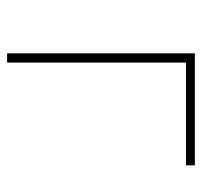

<svg xmlns="http://www.w3.org/2000/svg" viewBox="-34 -534 568 540"><g transform="rotate(90 250.0 -264.0)"><path d="M130 0V-528H445V-503H156V0Z"/></g></svg>

Font: Noto Sans Mono ExtraCondensed Thin
Style: Regular
Weight: 100
Width: 2
Designer: Monotype Design Team
Foundry: Monotype Imaging Inc.
Version: Version 2.014; ttfautohint (v1.8.4.7-5d5b)